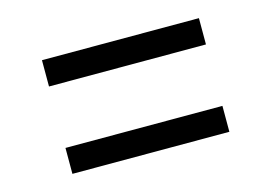

<svg xmlns="http://www.w3.org/2000/svg" viewBox="-54 -581 708 501"><g transform="rotate(-15 300.0 -330.5)"><path d="M512 -413V-484H88V-413ZM512 -177V-247H88V-177Z"/></g></svg>

Font: Tekne LDO Light
Style: Regular
Weight: 300
Monospace: yes
Designer: Alessio Laiso, Mario Rullo, Paolo Rosset
Foundry: Alessio Laiso
Version: Version 1.000;hotconv 1.0.109;makeotfexe 2.5.65596